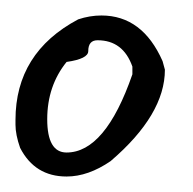

<svg xmlns="http://www.w3.org/2000/svg" viewBox="-24 -558 249 248"><path d="M107 -538Q160 -538 186 -479L189 -468Q189 -410 119 -350Q90 -330 62 -330Q21 -330 2 -367Q-4 -384 -4 -397V-403Q-4 -490 77 -533Q92 -538 107 -538ZM62 -478Q37 -447 37 -404Q37 -361 62 -361Q112 -361 147 -462V-472Q135 -506 102 -506Q90 -506 90 -492Q90 -482 62 -478Z"/></svg>

Font: Just Me Again Down Here
Style: Regular
Weight: 400
Designer: Kimberly Geswein
Foundry: Kimberly Geswein
Version: Version 1.002 2007